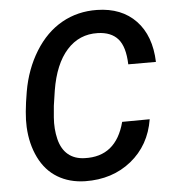

<svg xmlns="http://www.w3.org/2000/svg" viewBox="-52 -769 743 827"><g transform="rotate(-5 319.0 -355.5)"><path d="M583 -231.9Q564.9 -120.6 482.9 -54.4Q400.9 11.7 283.2 9.8Q215.3 8.3 164.3 -22.5Q113.3 -53.2 84.5 -112.1Q55.7 -170.9 52.2 -245.1Q49.3 -300.8 65.9 -396.7Q82.5 -492.7 129.6 -568.8Q176.8 -645 245.4 -683.6Q314 -722.2 397.9 -720.7Q503.9 -718.8 565.7 -654.1Q627.4 -589.4 631.3 -475.6H511.7Q509.3 -551.8 479.7 -585.7Q450.2 -619.6 392.1 -621.1Q312.5 -623.5 258.8 -564Q205.1 -504.4 186.5 -390.6L176.8 -325.7L172.4 -275.9Q168.5 -225.6 179.4 -181.4Q190.4 -137.2 218.3 -114Q246.1 -90.8 289.1 -89.4Q425.3 -84 463.9 -231Z"/></g></svg>

Font: RobotoDraft Medium
Style: Italic
Weight: 500
Italic angle: -12°
Version: Version 2.001152; 2014